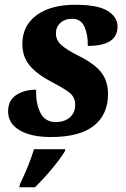

<svg xmlns="http://www.w3.org/2000/svg" viewBox="-20 -566 529 807"><path d="M14 -98Q14 -144 48 -166.5Q82 -189 132 -189Q130 -130 150 -91.5Q170 -53 214 -53Q251 -53 273.5 -72.5Q296 -92 296 -125Q296 -156 275 -174Q254 -192 198 -221Q135 -254 104.5 -291Q74 -328 74 -381Q74 -458 133.5 -502Q193 -546 297 -546Q390 -546 432 -520.5Q474 -495 474 -454Q474 -373 349 -373Q350 -420 335 -453.5Q320 -487 284 -487Q252 -487 233.5 -469.5Q215 -452 215 -426Q215 -397 238 -376.5Q261 -356 313 -330Q379 -297 406.5 -260.5Q434 -224 434 -171Q434 -84 374 -37Q314 10 194 10Q111 10 62.5 -18.5Q14 -47 14 -98ZM64 208Q102 129 123 61H255L252 71Q233 102 198 144Q163 186 127 221H61Z"/></svg>

Font: Noto Serif NarrowExtraBold
Style: Italic
Weight: 800
Width: 4
Italic angle: -12°
Designer: Monotype Design Team
Foundry: Monotype Imaging Inc.
Version: Version 1.001